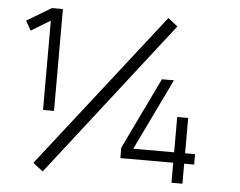

<svg xmlns="http://www.w3.org/2000/svg" viewBox="-51 -783 1055 845"><g transform="rotate(5 476.0 -360.5)"><path d="M167 0 123 -34.5 659.5 -721 702 -687.5ZM145 -270V-664.5L60.5 -613L36.5 -655L145 -720H193.5V-270ZM736 0V-88.5H502.5V-134.5L654.5 -450H707.5L555.5 -134.5H736V-290.5H784.5V-134.5H828.5V-88.5H784.5V0Z"/></g></svg>

Font: Vela Sans Light
Style: Regular
Weight: 300
Designer: Principal design: Mikhail Sharanda - project Manrope.
Design modification: Ravid Balaliev
Foundry: Mikhail Sharanda
Version: Version 1.001